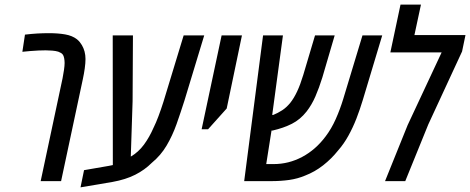

<svg xmlns="http://www.w3.org/2000/svg" viewBox="-20 -783 2032 830"><path d="M155.8 0 250.5 -444.8Q253.9 -461.9 256.6 -480.5Q259.3 -499 259.3 -510.7Q259.3 -521 257.3 -531.7Q255.4 -542.5 250.5 -548.3Q247.6 -551.8 242.9 -554.4Q238.3 -557.1 231.9 -559.6Q220.7 -563 205.6 -564.2Q190.4 -565.4 177.2 -565.4Q164.6 -565.4 146.7 -564.7Q128.9 -564 110.1 -562.3Q91.3 -560.5 76.7 -559.1L87.9 -633.3Q116.2 -636.7 141.4 -638.2Q166.5 -639.6 192.4 -639.6Q230.5 -639.6 261.5 -634.3Q292.5 -628.9 312.5 -613.3Q319.3 -607.9 324.5 -601.6Q329.6 -595.2 334 -587.9Q341.3 -575.7 345.5 -560.3Q349.6 -544.9 349.6 -527.8Q349.6 -510.3 346.4 -487.5Q343.3 -464.8 337.9 -439.9L244.1 0Z M328.1 26.9 343.3 -47.4 450.2 -65.9Q462.4 -68.4 473.6 -70.6Q484.9 -72.8 498 -74.7L467.8 -23.9L467.3 -629.9H554.7L553.2 -345.2L545.4 -106Q578.6 -125.5 602.3 -157.7Q626 -189.9 644.5 -232.4Q654.3 -252 665 -280.5Q675.8 -309.1 686.5 -342.8L773.9 -629.9H862.8L777.3 -348.1Q760.7 -295.9 743.2 -246.3Q725.6 -196.8 700.4 -154.1Q675.3 -111.3 636.2 -79.1Q605.5 -48.3 564.5 -27.6Q523.4 -6.8 466.8 3.4Z M851.6 -224.1 938 -629.9H1025.9L960 -314L879.4 -224.1Z M1035.6 0 1117.2 -629.9H1203.1L1153.8 -264.2L1143.1 -287.6Q1147.5 -287.1 1152.6 -286.4Q1157.7 -285.6 1161.1 -286.1Q1181.6 -294.4 1200 -306.4Q1218.3 -318.4 1234.4 -337.9Q1250.5 -357.9 1264.4 -387.5Q1278.3 -417 1291 -459L1341.8 -629.9H1426.8L1373.5 -448.2Q1359.4 -402.8 1343.5 -366.2Q1327.6 -329.6 1305.2 -300.8Q1277.8 -266.1 1241.7 -247.8Q1205.6 -229.5 1158.7 -218.8Q1151.9 -218.8 1147 -218.8Q1142.1 -218.8 1136.2 -220.2Q1130.4 -221.7 1119.6 -226.6L1160.2 -259.8L1130.9 -73.7H1163.1Q1228 -73.7 1286.4 -104.7Q1344.7 -135.7 1387.7 -193.4Q1412.6 -226.1 1431.4 -268.3Q1450.2 -310.5 1463.9 -355.5L1546.9 -629.9H1632.3L1548.3 -350.6Q1536.1 -310.1 1520.8 -270.5Q1505.4 -231 1485.8 -195.8Q1466.3 -160.6 1441.4 -132.3Q1413.1 -96.7 1377 -68.4Q1340.8 -40 1298.8 -23.9Q1266.6 -10.3 1230.2 -5.1Q1193.8 0 1151.9 0Z M1644.5 0 1742.2 -242.2 1889.2 -556.6H1667.5L1711.4 -763.2H1799.8L1771.5 -631.3H1992.2L1977.5 -560.5L1831.5 -245.1L1731.9 0Z"/></svg>

Font: Open Sans Condensed Medium
Style: Italic
Weight: 500
Width: 3
Italic angle: -12°
Designer: Monotype Design Team
Foundry: Monotype Imaging Inc.
Version: Version 3.000